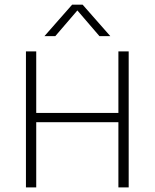

<svg xmlns="http://www.w3.org/2000/svg" viewBox="-20 -820 676 840"><path d="M93.5 0V-595H138.5V-326H498V-595H543V0H498V-285.5H138.5V0ZM174.5 -662 295.5 -799.5H341.5L462.5 -662H415L311.5 -782.5H325.5L222 -662Z"/></svg>

Font: Encode Sans SC ExtraLight
Style: Regular
Weight: 250
Designer: Multiple Designers
Foundry: Impallari Type
Version: Version 3.002